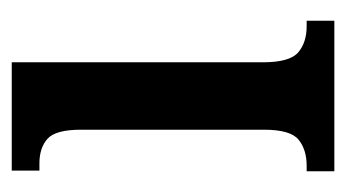

<svg xmlns="http://www.w3.org/2000/svg" viewBox="-148 -428 576 319"><g transform="rotate(-90 139.5 -268.0)"><path d="M15 0V-46H24Q51 -46 67.5 -59.5Q84 -73 84 -117V-421Q84 -463 69 -476.5Q54 -490 28 -490H16V-536H196V-119Q196 -74 212.5 -60Q229 -46 256 -46H265V0Z"/></g></svg>

Font: Noto Serif Tamil ExtraCondensed SemiBold
Style: Italic
Weight: 600
Width: 2
Italic angle: -12°
Designer: Indian Type Foundry, Tom Grace, and the Monotype Design Team
Foundry: Monotype Imaging Inc.
Version: Version 2.003; ttfautohint (v1.8.4.7-5d5b)